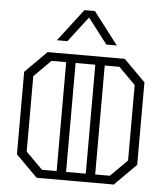

<svg xmlns="http://www.w3.org/2000/svg" viewBox="-56 -863 786 913"><g transform="rotate(5 337.0 -407.0)"><path d="M428 -660 335 -781 242 -660H192L310 -814H360L478 -660ZM624 -497V-103L521 0H153L50 -103V-497L153 -600H521ZM175 -40H245V-560H175L95 -480V-120ZM290 -560V-40H384V-560ZM579 -480 499 -560H429V-40H499L579 -120Z"/></g></svg>

Font: Kumar One Outline
Style: Regular
Weight: 400
Designer: Parimal Parmar
Foundry: Indian Type Foundry
Version: Version 1.000;PS 1.000;hotconv 1.0.88;makeotf.lib2.5.647800